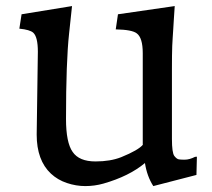

<svg xmlns="http://www.w3.org/2000/svg" viewBox="-20 -611 707 639"><path d="M628.9 -88.9 632.8 -89.4H635.3L633.8 -28.8L490.2 8.3Q469.2 -24.4 462.4 -68.4Q409.7 -24.4 324.2 0Q294.9 8.3 263.9 8.3Q232.9 8.3 202.4 -2Q171.9 -12.2 149.4 -33.2Q102.1 -77.6 102.1 -163.1L106 -439Q106 -487.8 90.8 -502Q79.6 -512.2 44.4 -515.6L51.8 -563.5L219.7 -590.8L210 -500Q199.7 -406.2 199.7 -214.8Q199.7 -136.7 221.7 -105.5Q243.2 -73.7 297.9 -73.7Q347.2 -73.7 383.3 -87.9Q440.9 -111.3 456.1 -129.9L455.1 -129.4V-434.1Q455.1 -485.4 435.1 -500Q419.4 -512.2 365.2 -513.2L372.6 -563.5L561.5 -590.8Q560.1 -565.4 558.6 -546.9L556.6 -514.2Q555.7 -498 554.7 -485.1Q553.7 -472.2 553.2 -458Q552.2 -429.7 552.2 -381.3V-148.9Q552.2 -102.1 560.3 -91.8Q568.4 -81.5 575.4 -80.6Q582.5 -79.6 590.8 -79.6H595.2Q610.4 -79.6 628.9 -88.9Z"/></svg>

Font: HeadlandOne
Style: Regular
Weight: 400
Designer: Gary Lonergan
Foundry: Sorkin Type Co.
Version: Version 1.002